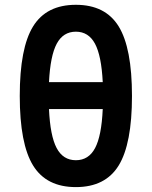

<svg xmlns="http://www.w3.org/2000/svg" viewBox="-20 -762 626 792"><path d="M293 9.8Q171.4 9.8 116.5 -79.3Q61.5 -168.5 61.5 -366.2Q61.5 -564 116.5 -653.1Q171.4 -742.2 293 -742.2Q414.6 -742.2 469.5 -653.1Q524.4 -564 524.4 -366.2Q524.4 -168.5 469.5 -79.3Q414.6 9.8 293 9.8ZM293 -101.1Q345.7 -101.1 372.3 -151.4Q398.9 -201.7 403.8 -312H182.1Q187 -201.7 213.6 -151.4Q240.2 -101.1 293 -101.1ZM182.1 -423.3H403.8Q398.4 -532.2 371.8 -581.8Q345.2 -631.3 293 -631.3Q240.7 -631.3 214.1 -581.8Q187.5 -532.2 182.1 -423.3Z"/></svg>

Font: Cascadia Code SemiBold
Style: Regular
Weight: 600
Monospace: yes
Designer: Aaron Bell
Foundry: Saja Typeworks
Version: Version 2404.023; ttfautohint (v1.8.4)